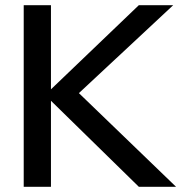

<svg xmlns="http://www.w3.org/2000/svg" viewBox="-20 -720 699 740"><path d="M71.4 0V-700H176.4V-375.7L515.1 -700H647.6L284.1 -361.1L658.6 0H515.2L176.4 -331.6V0Z"/></svg>

Font: Red Hat Display VF
Style: Regular
Weight: 300
Designer: Pentagram, MCKL
Foundry: Pentagram, MCKL
Version: Version 1.023